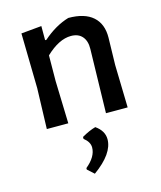

<svg xmlns="http://www.w3.org/2000/svg" viewBox="-109 -547 739 881"><g transform="rotate(-15 260.5 -106.0)"><path d="M170 -463V-396H176Q235 -448 299 -467Q376 -467 415.5 -432Q455 -397 454 -332L451 -202L456 0H353L360 -303Q361 -341 342.5 -362.5Q324 -384 289 -384Q232 -384 169 -324L168 -202L174 0H72L78 -193L73 -454ZM289 49Q329 77 329 117Q329 185 232 255L201 227V220Q251 179 251 135Q251 109 223 87V78Q259 57 289 49Z"/></g></svg>

Font: Alegreya Sans Medium
Style: Regular
Weight: 500
Designer: Juan Pablo del Peral
Foundry: Huerta Tipografica
Version: Version 2.007